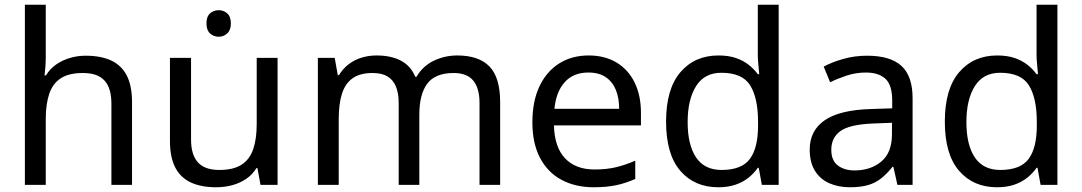

<svg xmlns="http://www.w3.org/2000/svg" viewBox="-20 -780 4566 810"><path d="M173 -537Q173 -518 171.5 -498Q170 -478 168 -462H174Q191 -490 217 -508Q243 -526 275 -535.5Q307 -545 341 -545Q406 -545 449.5 -524.5Q493 -504 515 -461Q537 -418 537 -349V0H450V-343Q450 -408 421 -440Q392 -472 330 -472Q270 -472 236 -449.5Q202 -427 187.5 -383.5Q173 -340 173 -277V0H85V-760H173Z M903 -737Q923 -737 938.5 -723.5Q954 -710 954 -681Q954 -653 938.5 -639Q923 -625 903 -625Q881 -625 866 -639Q851 -653 851 -681Q851 -710 866 -723.5Q881 -737 903 -737ZM1151 -536V0H1079L1066 -71H1062Q1045 -43 1018 -25Q991 -7 959 1.5Q927 10 892 10Q828 10 784.5 -10.5Q741 -31 719 -74Q697 -117 697 -185V-536H786V-191Q786 -127 815 -95Q844 -63 905 -63Q965 -63 999.5 -85.5Q1034 -108 1048.5 -151.5Q1063 -195 1063 -257V-536Z M1909 -546Q2000 -546 2045 -499.5Q2090 -453 2090 -349V0H2003V-345Q2003 -408 1976.5 -440Q1950 -472 1894 -472Q1816 -472 1782.5 -427Q1749 -382 1749 -296V0H1662V-345Q1662 -387 1650 -415.5Q1638 -444 1614 -458Q1590 -472 1552 -472Q1498 -472 1467 -449.5Q1436 -427 1422.5 -384Q1409 -341 1409 -278V0H1321V-536H1392L1405 -463H1410Q1427 -491 1451.5 -509.5Q1476 -528 1506 -537Q1536 -546 1568 -546Q1630 -546 1671.5 -524Q1713 -502 1732 -456H1737Q1764 -502 1810.5 -524Q1857 -546 1909 -546Z M2463 -546Q2532 -546 2581.5 -516Q2631 -486 2657.5 -431.5Q2684 -377 2684 -304V-251H2317Q2319 -160 2363.5 -112.5Q2408 -65 2488 -65Q2539 -65 2578.5 -74.5Q2618 -84 2660 -102V-25Q2619 -7 2579 1.5Q2539 10 2484 10Q2408 10 2349.5 -21Q2291 -52 2258.5 -113.5Q2226 -175 2226 -264Q2226 -352 2255.5 -415Q2285 -478 2338.5 -512Q2392 -546 2463 -546ZM2462 -474Q2399 -474 2362.5 -433.5Q2326 -393 2319 -321H2592Q2592 -367 2578 -401Q2564 -435 2535.5 -454.5Q2507 -474 2462 -474Z M3010 10Q2910 10 2850 -59.5Q2790 -129 2790 -267Q2790 -405 2850.5 -475.5Q2911 -546 3011 -546Q3053 -546 3084 -535.5Q3115 -525 3138 -507Q3161 -489 3177 -467H3183Q3182 -480 3179.5 -505.5Q3177 -531 3177 -546V-760H3265V0H3194L3181 -72H3177Q3161 -49 3138 -30.5Q3115 -12 3083.5 -1Q3052 10 3010 10ZM3024 -63Q3109 -63 3143.5 -109.5Q3178 -156 3178 -250V-266Q3178 -366 3145 -419.5Q3112 -473 3023 -473Q2952 -473 2916.5 -416.5Q2881 -360 2881 -265Q2881 -169 2916.5 -116Q2952 -63 3024 -63Z M3638 -545Q3736 -545 3783 -502Q3830 -459 3830 -365V0H3766L3749 -76H3745Q3722 -47 3697.5 -27.5Q3673 -8 3641.5 1Q3610 10 3565 10Q3517 10 3478.5 -7Q3440 -24 3418 -59.5Q3396 -95 3396 -149Q3396 -229 3459 -272.5Q3522 -316 3653 -320L3744 -323V-355Q3744 -422 3715 -448Q3686 -474 3633 -474Q3591 -474 3553 -461.5Q3515 -449 3482 -433L3455 -499Q3490 -518 3538 -531.5Q3586 -545 3638 -545ZM3664 -259Q3564 -255 3525.5 -227Q3487 -199 3487 -148Q3487 -103 3514.5 -82Q3542 -61 3585 -61Q3653 -61 3698 -98.5Q3743 -136 3743 -214V-262Z M4186 10Q4086 10 4026 -59.5Q3966 -129 3966 -267Q3966 -405 4026.5 -475.5Q4087 -546 4187 -546Q4229 -546 4260 -535.5Q4291 -525 4314 -507Q4337 -489 4353 -467H4359Q4358 -480 4355.5 -505.5Q4353 -531 4353 -546V-760H4441V0H4370L4357 -72H4353Q4337 -49 4314 -30.5Q4291 -12 4259.5 -1Q4228 10 4186 10ZM4200 -63Q4285 -63 4319.5 -109.5Q4354 -156 4354 -250V-266Q4354 -366 4321 -419.5Q4288 -473 4199 -473Q4128 -473 4092.5 -416.5Q4057 -360 4057 -265Q4057 -169 4092.5 -116Q4128 -63 4200 -63Z"/></svg>

Font: utelugu05
Style: Book
Weight: 400
Designer: Jelle Bosma - Monotype Design Team
Foundry: Monotype Imaging Inc.
Version: Version 2.003